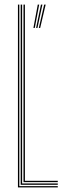

<svg xmlns="http://www.w3.org/2000/svg" viewBox="-20 -820 280 840"><path d="M58.5 0V-800H64.5V-5.8H232.8V0ZM70.5 -11.5V-800H76.8V-17.2H232.8V-11.5ZM82.8 -23.2V-800H89V-29H232.8V-23.2ZM149.8 -697.8 173.2 -800H179.8L155.8 -697.8ZM126.2 -697.8 145.2 -800H151.5L132.2 -697.8ZM138 -697.8 159.2 -800H165.5L144 -697.8Z"/></svg>

Font: Big Shoulders Inline Display Thin ExtraLight
Style: Regular
Weight: 250
Version: Version 2.002